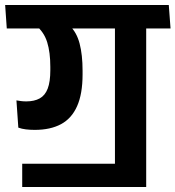

<svg xmlns="http://www.w3.org/2000/svg" viewBox="-42 -658 699 765"><path d="M416 -5.5H46.5V87H540.5V-73H416ZM540.5 -577H416V0H540.5ZM378 -544.5H637.5L630.5 -638H371ZM-15 -544.5H601L594 -638H-21.5ZM234.5 -557H101Q133.5 -530 146 -489.8Q158.5 -449.5 158.5 -391.5V-378Q158.5 -332 148 -304.8Q137.5 -277.5 116 -265.8Q94.5 -254 62.5 -254Q52 -254 42.2 -255.2Q32.5 -256.5 23.5 -258L31 -149.5Q44.5 -144.5 61.2 -142.5Q78 -140.5 96.5 -140.5Q158.5 -140.5 201 -163.2Q243.5 -186 265.2 -235Q287 -284 287 -361.5V-376.5Q287 -439.5 275.2 -484.5Q263.5 -529.5 234.5 -557Z"/></svg>

Font: Anek Devanagari Medium SemiBold
Style: Regular
Weight: 600
Version: Version 1.003